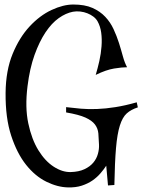

<svg xmlns="http://www.w3.org/2000/svg" viewBox="-20 -774 639 855"><path d="M282.2 60.5Q236.3 59.6 186.5 35.2Q136.7 10.7 96.2 -40Q55.7 -90.8 29.8 -169.9Q3.9 -249 4.9 -360.4Q5.9 -460 36.1 -533.7Q66.4 -607.4 111.8 -656.2Q157.2 -705.1 209.5 -729.5Q261.7 -753.9 306.6 -753.9Q357.4 -753.9 391.6 -738.8Q425.8 -723.6 448.7 -699.2Q471.7 -674.8 485.8 -644Q500 -613.3 509.8 -582.5Q519.5 -551.8 527.3 -522.9Q535.2 -494.1 545.9 -474.6Q523.4 -474.6 487.8 -468.8Q452.1 -462.9 406.2 -440.4Q415 -469.7 422.4 -502.4Q429.7 -535.2 432.1 -567.4Q434.6 -599.6 430.7 -628.4Q426.8 -657.2 414.1 -679.7Q407.2 -691.4 395.5 -700.2Q383.8 -709 369.1 -714.8Q354.5 -720.7 337.4 -722.7Q320.3 -724.6 304.7 -721.7Q273.4 -715.8 241.7 -693.4Q210 -670.9 182.6 -629.9Q155.3 -588.9 133.8 -529.3Q112.3 -469.7 102.5 -389.6Q90.8 -295.9 106 -224.6Q121.1 -153.3 150.9 -105Q180.7 -56.6 219.2 -31.7Q257.8 -6.8 294.9 -7.8Q331.1 -8.8 356 -20.5Q380.9 -32.2 395.5 -49.8Q410.2 -67.4 416 -88.9Q421.9 -110.4 420.9 -129.9Q419.9 -157.2 418 -179.7Q416 -202.1 402.8 -219.7Q389.6 -237.3 360.4 -250.5Q331.1 -263.7 274.4 -273.4V-296.9Q306.6 -293 340.3 -290Q374 -287.1 412.1 -288.6Q450.2 -290 493.7 -296.9Q537.1 -303.7 588.9 -318.4L593.8 -295.9Q563.5 -286.1 544.4 -269Q525.4 -252 513.7 -214.8Q502 -177.7 496.6 -114.7Q491.2 -51.8 489.3 49.8L460.9 51.8L453.1 -36.1Q442.4 -19.5 427.2 -2Q412.1 15.6 391.6 29.8Q371.1 43.9 344.2 52.7Q317.4 61.5 282.2 60.5Z"/></svg>

Font: Mystery Quest
Style: Regular
Weight: 400
Designer: Squid
Foundry: Font Diner, Inc DBA Sideshow
Version: Version 1.000